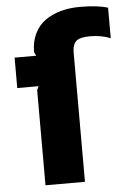

<svg xmlns="http://www.w3.org/2000/svg" viewBox="-58 -888 617 930"><g transform="rotate(-5 251.0 -423.0)"><path d="M502 -830.1V-682.1Q456.5 -700.2 402.8 -700.2Q354 -700.2 335.4 -684.1Q316.9 -668 316.9 -627V0H125V-462.9L133.8 -481H29.8V-628.9H134.8L126 -647Q126 -697.8 144.8 -736.6Q163.6 -775.4 196.8 -799.1Q230 -822.8 272.7 -834.5Q315.4 -846.2 366.2 -846.2Q454.1 -846.2 502 -830.1Z"/></g></svg>

Font: Sinkin Sans 800 Black
Style: Regular
Weight: 900
Designer: Keith Bates
Foundry: K-Type
Version: Sinkin Sans (version 1.0)  by Keith Bates   •   © 2014   www